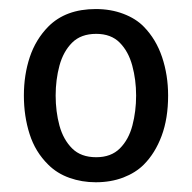

<svg xmlns="http://www.w3.org/2000/svg" viewBox="-20 -574 414 414"><path d="M342.5 -368Q342.5 -318.5 328.5 -281Q314.5 -243.5 290 -219Q272.5 -201.5 245.8 -191.2Q219 -181 186.5 -181Q156.5 -181 129.8 -190.5Q103 -200 84 -219Q56 -246.5 43.8 -285Q31.5 -323.5 31.5 -368Q31.5 -412.5 44.2 -450.8Q57 -489 84 -516.5Q121.5 -554.5 186.5 -554.5Q219 -554.5 246 -544.2Q273 -534 290 -516.5Q316.5 -489.5 329.5 -450.8Q342.5 -412 342.5 -368ZM100 -368Q100 -333.5 108.2 -303.2Q116.5 -273 135.5 -254Q154.5 -235 187.5 -235Q219.5 -235 238.5 -254Q257.5 -273 265.5 -303.5Q273.5 -334 273.5 -368Q273.5 -402 265.2 -432.5Q257 -463 238.2 -482Q219.5 -501 187.5 -501Q154.5 -501 135.5 -482Q116.5 -463 108.2 -432.5Q100 -402 100 -368Z"/></svg>

Font: Signika SC Light
Style: Regular
Weight: 300
Designer: Anna Giedryś
Foundry: Anna Giedryś
Version: Version 2.000; ttfautohint (v1.8.3) -l 8 -r 50 -G 200 -x 9 -